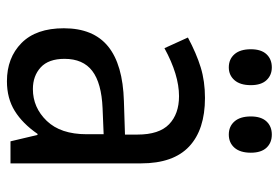

<svg xmlns="http://www.w3.org/2000/svg" viewBox="-142 -632 785 540"><g transform="rotate(90 250.0 -362.5)"><path d="M60 -150Q60 -233 111 -274.5Q162 -316 265 -319L359 -322V-357Q359 -418 330 -446Q301 -474 251 -474Q191 -474 116 -433L86 -499Q131 -523 170 -535Q209 -547 256 -547Q345 -547 392.5 -502.5Q440 -458 440 -367V0H378L360 -76H357Q328 -34 292.5 -12Q257 10 209 10Q143 10 101.5 -31Q60 -72 60 -150ZM358 -214V-262L285 -259Q214 -256 180 -230Q146 -204 146 -152Q146 -107 170 -85Q194 -63 231 -63Q283 -63 320.5 -102Q358 -141 358 -214ZM119 -676Q119 -705 133 -720Q147 -735 170 -735Q192 -735 206 -720Q220 -705 220 -676Q220 -646 206 -630Q192 -614 170 -614Q147 -614 133 -630Q119 -646 119 -676ZM308 -676Q308 -705 322 -720Q336 -735 359 -735Q382 -735 396 -720Q410 -705 410 -676Q410 -646 396 -630Q382 -614 359 -614Q336 -614 322 -630Q308 -646 308 -676Z"/></g></svg>

Font: Noto Sans Mono UI Cond
Style: Regular
Weight: 400
Width: 3
Monospace: yes
Designer: Monotype Design team
Foundry: Monotype Imaging Inc.
Version: Version 1.000